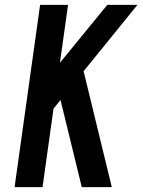

<svg xmlns="http://www.w3.org/2000/svg" viewBox="-20 -770 586 790"><path d="M316.5 0 229 -358.5 188 -308 214.5 -497 421.5 -750H545.5L324 -477L440 0ZM40 0 145 -750H260L155 0Z"/></svg>

Font: Mohave SemiBold
Style: Italic
Weight: 600
Italic angle: -8°
Designer: Gumpita Rahayu
Foundry: Tokotype
Version: Version 2.003